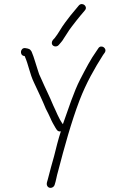

<svg xmlns="http://www.w3.org/2000/svg" viewBox="-20 -875 556 946"><path d="M99.4 -599H101.4C120.8 -555.6 126.2 -512.1 147.5 -468C167.1 -426 189.3 -379.9 205.8 -339C211.8 -326.8 223.2 -306.2 228.4 -293C234.5 -277.6 245 -259.5 252.9 -246L259.4 -236C264.3 -228.7 271.2 -226 279.9 -228C267.2 -189.5 256 -144.1 246.6 -106C234.7 -62.3 226.5 -36.1 218.1 -1C214.9 15.8 205.8 29.4 213.3 42C222 56.7 244.5 51.3 249.1 36C256.6 14 258.5 -5.8 266.7 -33C297.5 -151.1 330.5 -271.7 372 -381C404.6 -465.6 445.6 -537.9 487.7 -604L496.3 -616C509.9 -637.8 477.5 -658 464.4 -637L455.7 -624C426.2 -582.9 402.9 -537.3 375.9 -485.5C343.1 -422.4 315.9 -335.4 289.8 -263C269.4 -290.2 257.1 -325.7 241.7 -357C225.1 -398.2 201.8 -443.3 183.5 -486C175 -502.7 169.1 -517.7 165.8 -531L153.8 -569C147.1 -590.1 142.5 -605.4 135.5 -621C128.3 -634.2 119.5 -635.8 104.4 -638C79.6 -641.1 74.8 -602.1 99.4 -599ZM269.2 -653 277.7 -663C284.1 -669.7 289.5 -677 293.9 -685C300.4 -695 300.4 -695 310.2 -710C323.3 -732.3 342.2 -754.6 357.6 -775C372.5 -794.7 378.2 -799.4 390.7 -815L398.2 -824C415.1 -843.1 385.3 -867.1 368.4 -848C352.7 -828.4 344.6 -819.8 326.8 -798C313.9 -781 313.9 -781 301 -764C281.2 -738.4 268.1 -710.1 249 -687L240.5 -678C237 -673.3 235.2 -668.3 235.2 -663C235.4 -646 258.1 -640.5 269.2 -653Z"/></svg>

Font: Just Breathe
Style: Obl1
Weight: 400
Foundry: Cannot Into Space Fonts
Version: Version 0.72